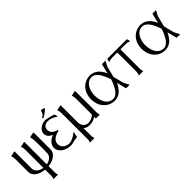

<svg xmlns="http://www.w3.org/2000/svg" viewBox="95 -1373 2357 2357"><g transform="rotate(-45 1273.0 -194.5)"><path d="M252.9 -28.3Q272 -31.2 290 -38.8Q308.1 -46.4 322.5 -58.6Q336.9 -70.8 345.7 -87.4Q354.5 -104 354.5 -125Q354.5 -155.8 355 -185.8Q355.5 -215.8 355.5 -246.6Q355.5 -260.7 355.2 -282.5Q355 -304.2 354 -327.1Q353 -350.1 350.6 -370.8Q348.1 -391.6 343.3 -404.3Q343.8 -406.2 345.7 -408.2L411.1 -421.9L413.1 -420.9Q414.6 -411.1 415 -401.4Q415.5 -391.6 415.5 -381.8Q415.5 -317.4 415.3 -253.4Q415 -189.5 415 -125Q415 -94.2 399.4 -71Q383.8 -47.9 360.1 -32.2Q336.4 -16.6 307.9 -7.6Q279.3 1.5 252.9 3.4V112.8Q252.9 134.8 261.7 154.3V157.2Q261.2 157.2 260.3 157.7Q259.3 158.2 258.8 158.2H184.1L180.7 156.2Q183.6 153.3 186 147.7Q188.5 142.1 189.9 135.7Q191.4 129.4 192.1 123.3Q192.9 117.2 192.9 112.8V3.4Q166 1.5 136.5 -7.1Q106.9 -15.6 82.3 -31.2Q57.6 -46.9 41.5 -70.1Q25.4 -93.3 25.4 -125V-335.4Q25.4 -353 23.4 -370.4Q21.5 -387.7 14.6 -404.3L15.1 -406.2L17.6 -408.2L82.5 -421.9L84.5 -420.9L85.4 -418.9V-125Q85.4 -103 94.7 -85.7Q104 -68.4 119.4 -56.4Q134.8 -44.4 153.8 -37.1Q172.9 -29.8 192.9 -27.8V-332.5Q192.9 -350.1 190.9 -367.7Q189 -385.3 182.1 -401.4V-403.8L184.1 -405.3L248.5 -419.4L252.4 -418.5Q252.4 -417.5 252.7 -417.2Q252.9 -417 252.9 -416Z M555.2 -320.8Q555.2 -301.3 563.2 -286.4Q571.3 -271.5 584.2 -260.5Q597.2 -249.5 613.5 -242.2Q629.9 -234.9 647 -231V-229.5L648.4 -227.1L647 -218.8Q626.5 -213.4 604.2 -205.3Q582 -197.3 564 -184.8Q545.9 -172.4 534.2 -154.1Q522.5 -135.7 522.5 -110.4Q522.5 -87.4 531.7 -69.3Q541 -51.3 556.2 -38.8Q571.3 -26.4 591.1 -19.8Q610.8 -13.2 632.3 -13.2Q648.4 -13.2 665.8 -18.8Q683.1 -24.4 700 -33.2Q716.8 -42 732.4 -52.5Q748 -63 760.7 -72.8V-72.3L763.2 -72.8L764.6 -72.3L766.6 -69.3L753.4 -6.3Q752.9 -4.4 752.4 -3.2Q752 -2 749.5 -2Q733.4 -2 718 1.2Q702.6 4.4 687 8.3Q671.4 12.2 656 15.4Q640.6 18.6 624.5 18.6Q597.2 18.6 567.6 10.3Q538.1 2 513.7 -14.4Q489.3 -30.8 473.4 -54.7Q457.5 -78.6 457.5 -110.4Q457.5 -132.3 466.8 -151.4Q476.1 -170.4 491 -185.8Q505.9 -201.2 524.9 -212.6Q543.9 -224.1 563 -230.5Q548.3 -235.8 535.2 -244.4Q522 -252.9 512 -264.4Q502 -275.9 496.3 -290Q490.7 -304.2 490.7 -320.8Q490.7 -344.7 503.2 -364.3Q515.6 -383.8 534.9 -397.5Q554.2 -411.1 577.4 -418.5Q600.6 -425.8 622.1 -425.8Q626 -425.8 637 -424.1Q647.9 -422.4 661.9 -419.4Q675.8 -416.5 691.4 -412.6Q707 -408.7 720.2 -405Q733.4 -401.4 742.2 -397.9Q751 -394.5 752.4 -392.1Q756.3 -383.8 758.3 -374Q760.3 -364.3 762.7 -355.5Q762.2 -353.5 761.7 -351.6Q761.2 -349.6 758.8 -348.6L756.8 -351.6V-350.6Q745.1 -360.4 730.5 -368.4Q715.8 -376.5 699.7 -382.3Q683.6 -388.2 667 -391.6Q650.4 -395 635.3 -395Q617.7 -395 603 -390.1Q588.4 -385.3 577.9 -376Q567.4 -366.7 561.3 -352.8Q555.2 -338.9 555.2 -320.8ZM618.7 -475.1Q642.6 -485.8 653.6 -504.9Q664.6 -523.9 670.4 -548.3Q684.1 -548.8 696.8 -544.9Q709.5 -541 722.2 -537.1L722.7 -535.2Q721.7 -528.3 708.7 -516.6Q695.8 -504.9 679.4 -492.9Q663.1 -481 647.2 -470.9Q631.3 -460.9 624.5 -457.5L622.6 -459L617.2 -471.7V-472.7Z M814.5 -404.3 815.4 -406.2 817.9 -408.2 882.8 -421.9Q884.8 -420.9 885.7 -418.9V-125Q885.7 -105 891.8 -86.9Q897.9 -68.8 909.7 -55.2Q921.4 -41.5 938 -33.7Q954.6 -25.9 976.1 -25.9Q1004.4 -25.9 1030.3 -37.4Q1056.2 -48.8 1076.7 -67.4V-335.4Q1076.7 -353 1074.7 -370.6Q1072.8 -388.2 1065.9 -404.3Q1066.4 -406.2 1068.4 -408.2L1134.3 -421.9L1135.3 -420.9Q1136.7 -326.7 1136.5 -233.2Q1136.2 -139.6 1136.2 -45.4Q1136.2 -34.7 1138.2 -24.2Q1140.1 -13.7 1145.5 -3.9V-1L1143.6 0H1079.1Q1078.1 0 1077.6 -2Q1077.1 -3.9 1076.7 -6.3Q1076.2 -8.8 1076.2 -11Q1076.2 -13.2 1076.2 -14.2L1076.7 -30.8Q1053.2 -13.2 1025.4 -4.2Q997.6 4.9 968.3 4.9Q945.8 4.9 923.8 -1.7Q901.9 -8.3 885.7 -24.9V112.3Q885.7 134.3 894.5 153.3V156.2Q894 156.2 893.1 156.7Q892.1 157.2 891.6 157.2H817.4L813.5 155.8V155.3Q816.9 152.8 819.3 147.2Q821.8 141.6 823.2 135.3Q824.7 128.9 825.4 122.6Q826.2 116.2 826.2 112.3L825.7 -335.4Q825.7 -353 823.5 -370.4Q821.3 -387.7 814.5 -404.3Z M1601.1 -418.9Q1615.2 -418.9 1629.9 -419.2Q1644.5 -419.4 1658.7 -419.4Q1662.6 -419.4 1661.6 -415.5Q1658.7 -410.2 1653.1 -400.1Q1647.5 -390.1 1641.6 -379.6Q1635.7 -369.1 1631.1 -359.4Q1626.5 -349.6 1625 -344.7L1590.8 -209L1625 -74.2Q1626.5 -69.3 1632.3 -57.9Q1638.2 -46.4 1644.8 -34.4Q1651.4 -22.5 1656.5 -12.9Q1661.6 -3.4 1661.6 -2.9Q1661.6 -1 1661.4 0Q1661.1 1 1658.7 1Q1644.5 1 1629.9 0.5Q1615.2 0 1601.1 0L1569.8 -126.5Q1557.1 -99.6 1541 -75Q1524.9 -50.3 1504.4 -31.2Q1483.9 -12.2 1458 -1Q1432.1 10.3 1399.4 10.3Q1353 10.3 1316.2 -7.3Q1279.3 -24.9 1253.7 -54.9Q1228 -85 1214.4 -124.5Q1200.7 -164.1 1200.7 -208Q1200.7 -252 1214.4 -291.5Q1228 -331.1 1253.7 -360.8Q1279.3 -390.6 1316.2 -408.2Q1353 -425.8 1399.4 -425.8Q1431.6 -425.8 1457.8 -415Q1483.9 -404.3 1504.6 -386Q1525.4 -367.7 1541.3 -343.5Q1557.1 -319.3 1569.8 -292ZM1399.4 -18.6Q1419.9 -18.6 1437.5 -28.3Q1455.1 -38.1 1470 -53.7Q1484.9 -69.3 1497.3 -89.6Q1509.8 -109.9 1519.8 -131.1Q1529.8 -152.3 1537.4 -172.6Q1544.9 -192.9 1550.3 -209Q1544.9 -225.1 1537.4 -245.1Q1529.8 -265.1 1519.8 -286.1Q1509.8 -307.1 1497.3 -327.1Q1484.9 -347.2 1470 -362.8Q1455.1 -378.4 1437.5 -387.9Q1419.9 -397.5 1399.4 -397.5Q1363.3 -397.5 1337.6 -379.4Q1312 -361.3 1295.9 -333.5Q1279.8 -305.7 1272.2 -272.5Q1264.6 -239.3 1264.6 -209Q1264.6 -188.5 1267.8 -166.5Q1271 -144.5 1277.6 -123.3Q1284.2 -102.1 1294.9 -83Q1305.7 -64 1320.6 -49.6Q1335.4 -35.2 1355.2 -26.9Q1375 -18.6 1399.4 -18.6Z M2031.7 -419.4 2035.2 -418Q2037.1 -408.2 2040.8 -396.7Q2044.4 -385.3 2043.9 -375.5L2040.5 -375Q2025.9 -380.4 2010.3 -383.8Q1994.6 -387.2 1979 -387.2H1890.6V-72.3Q1890.6 -65.4 1890.6 -56.2Q1890.6 -46.9 1891.4 -37.4Q1892.1 -27.8 1894 -18.8Q1896 -9.8 1899.4 -3.9V-1L1898.4 0H1828.6Q1828.1 0 1827.1 -0.5Q1826.2 -1 1825.7 -1V-3.9Q1828.6 -9.8 1830.8 -18.6Q1833 -27.3 1834 -37.1Q1835 -46.9 1835.4 -56.2Q1835.9 -65.4 1835.9 -72.3V-387.2H1748.5Q1732.9 -387.2 1717.5 -383.8Q1702.1 -380.4 1687.5 -375L1684.1 -375.5L1683.6 -378.9L1692.9 -418L1696.8 -419.4Z M2478 -418.9Q2492.2 -418.9 2506.8 -419.2Q2521.5 -419.4 2535.6 -419.4Q2539.6 -419.4 2538.6 -415.5Q2535.6 -410.2 2530 -400.1Q2524.4 -390.1 2518.6 -379.6Q2512.7 -369.1 2508.1 -359.4Q2503.4 -349.6 2502 -344.7L2467.8 -209L2502 -74.2Q2503.4 -69.3 2509.3 -57.9Q2515.1 -46.4 2521.7 -34.4Q2528.3 -22.5 2533.4 -12.9Q2538.6 -3.4 2538.6 -2.9Q2538.6 -1 2538.3 0Q2538.1 1 2535.6 1Q2521.5 1 2506.8 0.5Q2492.2 0 2478 0L2446.8 -126.5Q2434.1 -99.6 2418 -75Q2401.9 -50.3 2381.3 -31.2Q2360.8 -12.2 2335 -1Q2309.1 10.3 2276.4 10.3Q2230 10.3 2193.1 -7.3Q2156.2 -24.9 2130.6 -54.9Q2105 -85 2091.3 -124.5Q2077.6 -164.1 2077.6 -208Q2077.6 -252 2091.3 -291.5Q2105 -331.1 2130.6 -360.8Q2156.2 -390.6 2193.1 -408.2Q2230 -425.8 2276.4 -425.8Q2308.6 -425.8 2334.7 -415Q2360.8 -404.3 2381.6 -386Q2402.3 -367.7 2418.2 -343.5Q2434.1 -319.3 2446.8 -292ZM2276.4 -18.6Q2296.9 -18.6 2314.5 -28.3Q2332 -38.1 2346.9 -53.7Q2361.8 -69.3 2374.3 -89.6Q2386.7 -109.9 2396.7 -131.1Q2406.7 -152.3 2414.3 -172.6Q2421.9 -192.9 2427.2 -209Q2421.9 -225.1 2414.3 -245.1Q2406.7 -265.1 2396.7 -286.1Q2386.7 -307.1 2374.3 -327.1Q2361.8 -347.2 2346.9 -362.8Q2332 -378.4 2314.5 -387.9Q2296.9 -397.5 2276.4 -397.5Q2240.2 -397.5 2214.6 -379.4Q2189 -361.3 2172.9 -333.5Q2156.7 -305.7 2149.2 -272.5Q2141.6 -239.3 2141.6 -209Q2141.6 -188.5 2144.8 -166.5Q2147.9 -144.5 2154.5 -123.3Q2161.1 -102.1 2171.9 -83Q2182.6 -64 2197.5 -49.6Q2212.4 -35.2 2232.2 -26.9Q2252 -18.6 2276.4 -18.6Z"/></g></svg>

Font: CAT Linz
Style: Regular
Weight: 400
Designer: Peter Wiegel
Foundry: Peter Wiegel
Version: Version 1.08